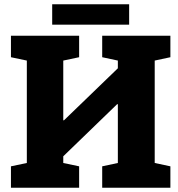

<svg xmlns="http://www.w3.org/2000/svg" viewBox="-20 -878 833 898"><path d="M31.2 0V-100.1L105.5 -115.7V-594.7L31.2 -610.4V-710.9H105.5H275.9H350.1V-610.4L275.9 -594.7V-315.9L278.8 -314.9L531.2 -558.6V-594.7L458 -610.4V-710.9H531.2H703.6H776.9V-610.4L703.6 -594.7V-115.7L776.9 -100.1V0H458V-100.1L531.2 -115.7V-390.1L528.3 -391.1L275.9 -147V-115.7L350.1 -100.1V0ZM224.1 -762.7V-857.9H584V-762.7Z"/></svg>

Font: Roboto Slab LO Black
Style: Regular
Weight: 900
Designer: Google
Version: Version 2.000